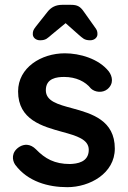

<svg xmlns="http://www.w3.org/2000/svg" viewBox="-20 -766 531 796"><path d="M259 10C352 10 456 -47 456 -150C456 -267 361 -295 280 -317C221 -333 170 -346 170 -392C170 -442 216 -447 246 -447C295 -447 334 -428 357 -399C374 -383 405 -380 425 -396C453 -419 446 -450 431 -470C389 -523 310 -545 249 -545C151 -545 55 -486 55 -387C55 -269 156 -242 239 -219C298 -203 348 -188 348 -145C348 -93 299 -87 270 -86C206 -86 167 -108 129 -147C106 -170 81 -170 60 -157C26 -135 30 -102 43 -83C95 -13 180 10 259 10ZM354 -599C372 -599 384 -611 384 -624C384 -635 383 -641 372 -655L328 -717C313 -739 301 -746 274 -746H238C211 -746 192 -736 177 -717L128 -655C117 -641 116 -635 116 -624C116 -611 128 -599 146 -599C171 -599 177 -608 195 -623L252 -670L305 -623C323 -608 329 -599 354 -599Z"/></svg>

Font: Hotpoint
Style: Bold
Weight: 700
Designer: Andrew Paglinawan, Luciano Perondi, Riccardo Olocco
Foundry: CAST Cooperativa Anonima Servizi Tipografici
Version: Version 1.000;PS 2.1;hotconv 16.6.51;makeotf.lib2.5.65220